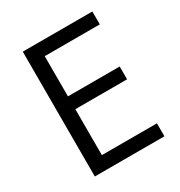

<svg xmlns="http://www.w3.org/2000/svg" viewBox="-169 -832 893 951"><g transform="rotate(-30 278.0 -357.0)"><path d="M496.1 0H98.1V-713.9H496.1V-640.1H181.2V-410.2H477.1V-336.9H181.2V-74.2H496.1Z"/></g></svg>

Font: WebKoruri
Style: Regular
Weight: 400
Foundry: lindwurm / mohemohe
Version: Version 1.00